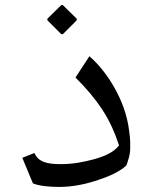

<svg xmlns="http://www.w3.org/2000/svg" viewBox="-20 -723 602 758"><path d="M116 -119 68 -100 110 1C134 11 174 15 214 15C263 15 313 5 354 -8C401 -23 448 -41 479 -70C486 -90 494 -112 494 -136V-164C494 -175 492 -189 490 -205C482 -272 459 -329 430 -380C404 -425 372 -467 333 -501L278 -417C319 -376 353 -337 384 -290C412 -247 432 -203 450 -149C429 -121 390 -105 350 -94C312 -84 269 -75 222 -75C168 -75 132 -82 116 -119ZM283 -643V-649L228 -703H222L167 -649V-643L222 -588H228Z"/></svg>

Font: Iranian Serif 
Style: Regular
Weight: 400
Designer: Hooman Mehr, Hadi Navid in Neviseh Pardaz Co. Ltd. (http://nevisa.com)
Foundry: http://font-store.ir
Version: 5.0.2 build 3/9/1393